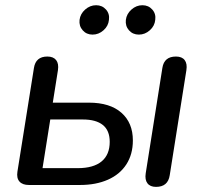

<svg xmlns="http://www.w3.org/2000/svg" viewBox="-20 -712 784 739"><path d="M47.1 -51.4 110.6 -450.2Q117.3 -494.4 162.2 -494.4Q185.3 -494.4 196.1 -480.7Q206.8 -467 203 -441.8L183.2 -316.9H322.2Q403.3 -316.9 447.4 -278Q491.4 -239.2 491.4 -171.5Q491.4 -118.1 466.3 -79.3Q441.2 -40.5 395.2 -20.3Q349.3 0 288 0H91.4Q66.5 0 54.9 -13.3Q43.2 -26.5 47.1 -51.4ZM402.3 -166.1Q402.3 -209.5 376 -230.8Q349.6 -252.1 299.3 -252.1H173.5L143.7 -64.8H279.1Q339.6 -64.8 371 -90.7Q402.3 -116.5 402.3 -166.1ZM540.9 -45.3 605 -450.8Q611.8 -494.4 657.2 -494.4Q680.4 -494.4 690.8 -480.7Q701.3 -467 697.4 -441.8L633.3 -37.6Q626.5 7.3 580.5 7.3Q557.9 7.3 547.5 -6.5Q537 -20.2 540.9 -45.3ZM286.2 -635.4Q289.1 -658.8 307.8 -675.3Q326.5 -691.9 349.9 -691.9Q373.3 -691.9 388 -675.3Q402.6 -658.8 399.3 -635.4Q397.1 -612 378.4 -595.4Q359.7 -578.8 336.3 -578.8Q312.9 -578.8 298.3 -595.4Q283.6 -612 286.2 -635.4ZM464.4 -635.4Q467.3 -658.8 486 -675.3Q504.7 -691.9 528.1 -691.9Q551.5 -691.9 566.1 -675.3Q580.8 -658.8 577.5 -635.4Q575.3 -612 556.6 -595.4Q537.9 -578.8 514.5 -578.8Q491.1 -578.8 476.4 -595.4Q461.8 -612 464.4 -635.4Z"/></svg>

Font: SN Pro Thin
Style: Italic
Weight: 200
Italic angle: -9°
Designer: Tobias Whetton
Foundry: Supernotes
Version: Version 1.003;Glyphs 3.3 (3324)